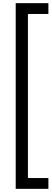

<svg xmlns="http://www.w3.org/2000/svg" viewBox="-20 -855 325 1210"><path d="M79 335H285V267H156V-767H285V-835H79Z"/></svg>

Font: Orkney
Style: Regular
Weight: 400
Designer: Samuel Oakes and Alfredo Marco Pradil
Foundry: Alfredo Marco Pradil
Version: 1.0; ttfautohint (v1.5)